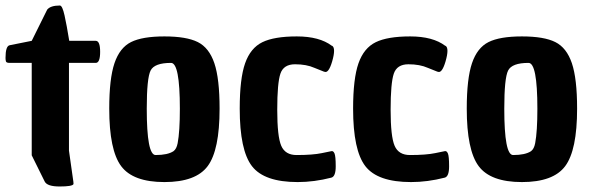

<svg xmlns="http://www.w3.org/2000/svg" viewBox="-22 -644 2149 696"><path d="M93 -416H13Q1 -416 -0.5 -421.5Q-2 -427 -2 -434Q-2 -477 13 -480L93 -496L149 -609Q161 -624 195 -624Q204 -624 212 -588Q220 -552 229 -496H325Q341 -496 341 -456Q341 -416 325 -416H228V-98L244 15V16Q245 22 244 24Q239 32 194 32Q149 32 140 14L93 -81Z M374 -250Q374 -359 393 -415Q412 -471 453 -491.5Q494 -512 574 -512Q654 -512 695 -491.5Q736 -471 755 -415Q774 -359 774 -250Q774 -100 731 -42Q688 16 574 16Q460 16 417 -42Q374 -100 374 -250ZM510 -250Q510 -82 542 -82Q586 -82 607 -96Q618 -104 622 -125Q630 -167 630 -250Q630 -416 598 -416Q538 -416 524 -388.5Q510 -361 510 -250Z M1182 -478Q1189 -474 1189 -459.5Q1189 -445 1182 -421Q1169 -377 1154 -384H1153L1118 -398Q1089 -411 1047.5 -411Q1006 -411 994.5 -377Q983 -343 983 -246Q983 -149 997.5 -115.5Q1012 -82 1053 -82Q1112 -82 1145 -89Q1178 -96 1179 -96Q1186 -98 1190.5 -88Q1195 -78 1195 -41Q1195 -4 1179 0Q1117 16 1057 16Q936 16 891.5 -41.5Q847 -99 847 -250Q847 -359 866.5 -414.5Q886 -470 929 -491Q972 -512 1054 -512Q1136 -512 1181 -478Z M1593 -478Q1600 -474 1600 -459.5Q1600 -445 1593 -421Q1580 -377 1565 -384H1564L1529 -398Q1500 -411 1458.5 -411Q1417 -411 1405.5 -377Q1394 -343 1394 -246Q1394 -149 1408.5 -115.5Q1423 -82 1464 -82Q1523 -82 1556 -89Q1589 -96 1590 -96Q1597 -98 1601.5 -88Q1606 -78 1606 -41Q1606 -4 1590 0Q1528 16 1468 16Q1347 16 1302.5 -41.5Q1258 -99 1258 -250Q1258 -359 1277.5 -414.5Q1297 -470 1340 -491Q1383 -512 1465 -512Q1547 -512 1592 -478Z M1670 -250Q1670 -359 1689 -415Q1708 -471 1749 -491.5Q1790 -512 1870 -512Q1950 -512 1991 -491.5Q2032 -471 2051 -415Q2070 -359 2070 -250Q2070 -100 2027 -42Q1984 16 1870 16Q1756 16 1713 -42Q1670 -100 1670 -250ZM1806 -250Q1806 -82 1838 -82Q1882 -82 1903 -96Q1914 -104 1918 -125Q1926 -167 1926 -250Q1926 -416 1894 -416Q1834 -416 1820 -388.5Q1806 -361 1806 -250Z"/></svg>

Font: Chau Philomene One
Style: Regular
Weight: 400
Designer: Vicente Lamonaca
Foundry: TipoType
Version: Version 1.002